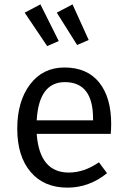

<svg xmlns="http://www.w3.org/2000/svg" viewBox="-20 -847 582 879"><path d="M249 -659 196 -636 93 -789 165 -827ZM386 -664 333 -641 240 -789 312 -827ZM489 -280Q489 -256 487 -234H148Q161 -57 295 -57Q365 -57 433 -104L470 -54Q388 12 289 12Q181 12 120 -60Q59 -132 59 -258Q59 -383 117.5 -460.5Q176 -538 275 -538Q379 -538 434 -469.5Q489 -401 489 -280ZM406 -296V-304Q406 -471 277 -471Q158 -471 148 -296Z"/></svg>

Font: FiraGO Book
Style: Regular
Weight: 350
Designer: bBox Type
Foundry: bBox Type GmbH
Version: Version 1.001;PS 001.001;hotconv 1.0.88;makeotf.lib2.5.64775